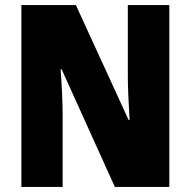

<svg xmlns="http://www.w3.org/2000/svg" viewBox="-20 -734 749 754"><path d="M645 0H431L222 -462H218Q222 -410 224 -362Q226 -314 226 -281V0H64V-714H278L485 -263H489Q486 -311 484 -356.5Q482 -402 482 -436V-714H645Z"/></svg>

Font: Noto Sans Myanmar UI Condensed Black
Style: Regular
Weight: 900
Width: 3
Designer: Monotype Design Team
Foundry: Monotype Imaging Inc.
Version: Version 2.103; ttfautohint (v1.8.4.7-5d5b)